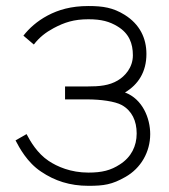

<svg xmlns="http://www.w3.org/2000/svg" viewBox="-20 -598 558 634"><path d="M57.3 -480.2 91.7 -451C110.4 -475 130.2 -490.6 157.3 -505.2C192.7 -524 224 -534.4 271.9 -534.4C314.6 -534.4 341.7 -527.1 368.8 -510.4C406.3 -487.5 418.8 -454.2 418.8 -415.6C418.8 -374 391.7 -345.8 368.8 -332.3C340.6 -315.6 309.4 -312.5 267.7 -312.5H194.8V-269.8H267.7C312.5 -269.8 359.4 -263.5 382.3 -251C415.6 -232.3 431.3 -199 431.3 -157.3C431.3 -115.6 413.5 -79.2 376 -55.2C345.8 -35.4 316.7 -28.1 271.9 -28.1C213.5 -28.1 168.8 -47.9 140.6 -66.7C103.1 -91.7 80.2 -131.2 67.7 -155.2L31.3 -134.4C43.8 -110.4 69.8 -61.5 115.6 -31.3C160.4 -1 210.4 15.6 271.9 15.6C322.9 15.6 350 11.5 393.8 -13.5C445.8 -42.7 476 -96.9 476 -155.2C476 -207.3 451 -270.8 392.7 -292.7C436.5 -318.8 463.5 -360.4 463.5 -419.8C463.5 -471.9 441.7 -517.7 391.7 -549C353.1 -572.9 319.8 -578.1 271.9 -578.1C214.6 -578.1 172.9 -565.6 137.5 -546.9C102.1 -528.1 76 -504.2 57.3 -480.2Z"/></svg>

Font: Manrope3 Thin
Style: Regular
Weight: 100
Width: 4
Designer: Mikhail Sharanda
Foundry: Mikhail Sharanda
Version: Version 3.000;PS 003.000;hotconv 1.0.88;makeotf.lib2.5.64775